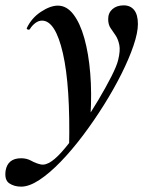

<svg xmlns="http://www.w3.org/2000/svg" viewBox="-94 -416 567 717"><path d="M-15 281Q-41 281 -59.5 268.5Q-78 256 -73 221Q-65 175 -15 175Q6 175 23 184.5Q40 194 58 198Q76 202 99 186Q121 171 151 134.5Q181 98 213 51.5Q245 5 273.5 -43Q302 -91 322 -130.5Q342 -170 347 -191Q356 -227 351.5 -248.5Q347 -270 337.5 -284Q328 -298 319 -311Q310 -324 310 -345Q310 -368 326 -382Q342 -396 368 -396Q393 -396 407 -378.5Q421 -361 421 -326Q421 -294 404.5 -245.5Q388 -197 359.5 -140Q331 -83 294 -24Q257 35 216 89.5Q175 144 133 187.5Q91 231 53 256Q15 281 -15 281ZM164 135Q169 -94 141 -216.5Q113 -339 63 -339Q50 -339 38 -330Q26 -321 18 -308Q16 -304 10.5 -305.5Q5 -307 6 -311Q24 -349 59 -372Q94 -395 122 -395Q155 -395 180 -362.5Q205 -330 221 -273Q237 -216 243 -142Q249 -68 244 16Z"/></svg>

Font: Cormorant Infant Light
Style: Italic
Weight: 300
Italic angle: -10°
Designer: Christian Thalmann (Catharsis Fonts)
Foundry: Catharsis Fonts
Version: Version 4.001